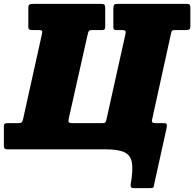

<svg xmlns="http://www.w3.org/2000/svg" viewBox="-52 -770 1002 990"><path d="M303 -161Q299.5 -145.5 302.8 -140.2Q306 -135 321.5 -135H475.5Q488.5 -135 491.5 -139.2Q494.5 -143.5 497.5 -156.5L595 -595Q597.5 -606.5 594 -610.8Q590.5 -615 578 -615H550Q539.5 -615 536 -618Q532.5 -621 532.5 -632V-725Q532.5 -742 537 -746Q541.5 -750 558 -750H909Q921.5 -750 925.5 -746.5Q929.5 -743 929.5 -730V-636Q929.5 -622.5 924.5 -618.8Q919.5 -615 906.5 -615H852.5Q840.5 -615 836.5 -612.5Q832.5 -610 830 -598L732.5 -154.5Q729.5 -142.5 734 -138.8Q738.5 -135 749.5 -135H792.5Q805.5 -135 807.2 -130Q809 -125 807.5 -112L742 184.5Q741 195.5 736.8 197.8Q732.5 200 721.5 200H639.5Q625.5 200 623 194.2Q620.5 188.5 622.5 176.5Q634.5 107.5 628.2 69Q622 30.5 589.8 15.2Q557.5 0 492.5 0H-11Q-23 0 -27.5 -3.2Q-32 -6.5 -32 -19V-118Q-32 -128.5 -28 -131.8Q-24 -135 -13 -135H37.5Q54 -135 59 -138.5Q64 -142 67.5 -158L165 -598Q167.5 -608.5 163.8 -611.8Q160 -615 148.5 -615H116.5Q106.5 -615 100.2 -617.5Q94 -620 94 -631V-728Q94 -744 100.2 -747Q106.5 -750 121.5 -750H468Q481.5 -750 486 -746Q490.5 -742 490.5 -728V-633Q490.5 -622.5 487.2 -618.8Q484 -615 474 -615H423Q408.5 -615 405.5 -609.2Q402.5 -603.5 399.5 -590Z"/></svg>

Font: Besley* Narrow Fatface
Style: Italic
Weight: 900
Width: 4
Italic angle: -13°
Designer: Owen Earl
Foundry: indestructible type*
Version: Version 3.000; ttfautohint (v1.8.3)